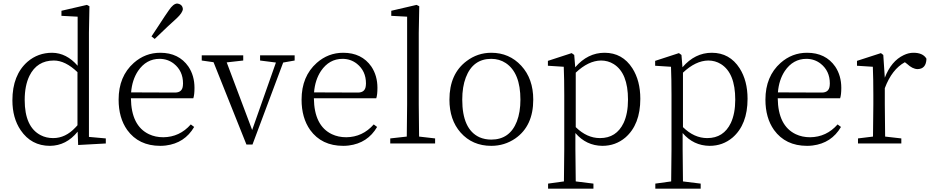

<svg xmlns="http://www.w3.org/2000/svg" viewBox="-20 -831 5393 1112"><path d="M428.7 -105.5V-413.1Q358.4 -480.5 292 -480.5Q194.3 -480.5 150.4 -391.6Q123 -335 123 -252Q123 -95.7 215.8 -47.9Q248 -31.2 288.1 -31.2Q359.4 -31.2 417 -92.8Q422.9 -99.6 428.7 -105.5ZM495.1 -38.1 592.8 -29.3V0L432.6 8.8L429.7 -68.4Q364.3 12.7 269.5 13.7Q161.1 13.7 99.6 -77.1Q51.8 -147.5 51.8 -250Q51.8 -396.5 139.6 -473.6Q200.2 -525.4 282.2 -525.4Q365.2 -524.4 429.7 -450.2V-734.4L335.9 -739.3V-768.6L483.4 -802.7L498 -794.9L495.1 -642.6Z M876 -605.5 857.4 -620.1Q871.1 -641.6 899.4 -683.6Q938.5 -744.1 958 -771.5Q983.4 -809.6 1005.9 -810.5Q1037.1 -806.6 1039.1 -778.3Q1037.1 -756.8 1003.9 -725.6Q960.9 -687.5 876 -605.5ZM739.3 -295.9 993.2 -294.9Q1035.2 -294.9 1039.1 -334Q1040 -340.8 1040 -347.7Q1040 -419.9 987.3 -461.9Q951.2 -490.2 904.3 -490.2Q827.1 -490.2 779.3 -419.9Q745.1 -368.2 739.3 -295.9ZM1099.6 -261.7H738.3Q740.2 -102.5 842.8 -53.7Q879.9 -36.1 925.8 -36.1Q1020.5 -37.1 1085 -110.4L1104.5 -95.7Q1049.8 -2 940.4 11.7Q923.8 13.7 908.2 13.7Q783.2 13.7 716.8 -78.1Q667 -148.4 667 -253.9Q667 -388.7 754.9 -466.8Q821.3 -525.4 908.2 -525.4Q1015.6 -525.4 1071.3 -445.3Q1106.4 -392.6 1106.4 -322.3Q1106.4 -282.2 1099.6 -261.7Z M1686.5 -510.7V-480.5L1620.1 -468.8L1442.4 5.9H1407.2L1216.8 -470.7L1148.4 -480.5V-510.7H1388.7V-480.5L1293 -469.7L1440.4 -78.1L1578.1 -468.8L1486.3 -480.5V-510.7Z M1798.8 -295.9 2052.7 -294.9Q2094.7 -294.9 2098.6 -334Q2099.6 -340.8 2099.6 -347.7Q2099.6 -419.9 2046.9 -461.9Q2010.7 -490.2 1963.9 -490.2Q1886.7 -490.2 1838.9 -419.9Q1804.7 -368.2 1798.8 -295.9ZM2159.2 -261.7H1797.9Q1799.8 -102.5 1902.3 -53.7Q1939.5 -36.1 1985.4 -36.1Q2080.1 -37.1 2144.5 -110.4L2164.1 -95.7Q2109.4 -2 2000 11.7Q1983.4 13.7 1967.8 13.7Q1842.8 13.7 1776.4 -78.1Q1726.6 -148.4 1726.6 -253.9Q1726.6 -388.7 1814.5 -466.8Q1880.9 -525.4 1967.8 -525.4Q2075.2 -525.4 2130.9 -445.3Q2166 -392.6 2166 -322.3Q2166 -282.2 2159.2 -261.7Z M2407.2 -40 2500 -29.3V0H2240.2V-29.3L2335.9 -40Q2337.9 -157.2 2337.9 -226.6V-734.4L2246.1 -739.3V-768.6L2392.6 -802.7L2408.2 -794.9L2405.3 -640.6V-226.6Q2405.3 -156.2 2407.2 -40Z M2825.2 13.7Q2715.8 13.7 2647.5 -63.5Q2583 -136.7 2583 -253.9Q2583 -403.3 2682.6 -477.5Q2746.1 -525.4 2825.2 -525.4Q2929.7 -525.4 2999 -450.2Q3068.4 -375 3068.4 -253.9Q3068.4 -101.6 2964.8 -29.3Q2902.3 13.7 2825.2 13.7ZM2825.2 -22.5Q2932.6 -22.5 2973.6 -127.9Q2994.1 -181.6 2994.1 -253.9Q2994.1 -409.2 2909.2 -465.8Q2872.1 -490.2 2825.2 -490.2Q2718.8 -490.2 2677.7 -381.8Q2657.2 -328.1 2657.2 -253.9Q2657.2 -82 2756.8 -36.1Q2788.1 -22.5 2825.2 -22.5Z M3314.5 -410.2V-94.7Q3378.9 -31.2 3455.1 -31.2Q3549.8 -31.2 3591.8 -119.1Q3617.2 -173.8 3617.2 -253.9Q3617.2 -408.2 3534.2 -460Q3501 -480.5 3460.9 -480.5Q3387.7 -479.5 3314.5 -410.2ZM3305.7 -512.7 3311.5 -441.4Q3383.8 -525.4 3481.4 -525.4Q3585 -525.4 3642.6 -435.5Q3688.5 -363.3 3688.5 -258.8Q3688.5 -109.4 3601.6 -34.2Q3544.9 13.7 3468.8 13.7Q3375 12.7 3312.5 -60.5V32.2Q3312.5 101.6 3314.5 219.7L3417 232.4V261.7H3154.3V232.4L3246.1 219.7Q3248 102.5 3248 34.2V-279.3Q3248 -373 3245.1 -444.3L3153.3 -450.2V-478.5L3291 -523.4Z M3935.5 -410.2V-94.7Q4000 -31.2 4076.2 -31.2Q4170.9 -31.2 4212.9 -119.1Q4238.3 -173.8 4238.3 -253.9Q4238.3 -408.2 4155.3 -460Q4122.1 -480.5 4082 -480.5Q4008.8 -479.5 3935.5 -410.2ZM3926.8 -512.7 3932.6 -441.4Q4004.9 -525.4 4102.5 -525.4Q4206.1 -525.4 4263.7 -435.5Q4309.6 -363.3 4309.6 -258.8Q4309.6 -109.4 4222.7 -34.2Q4166 13.7 4089.8 13.7Q3996.1 12.7 3933.6 -60.5V32.2Q3933.6 101.6 3935.5 219.7L4038.1 232.4V261.7H3775.4V232.4L3867.2 219.7Q3869.1 102.5 3869.1 34.2V-279.3Q3869.1 -373 3866.2 -444.3L3774.4 -450.2V-478.5L3912.1 -523.4Z M4485.4 -295.9 4739.3 -294.9Q4781.2 -294.9 4785.2 -334Q4786.1 -340.8 4786.1 -347.7Q4786.1 -419.9 4733.4 -461.9Q4697.3 -490.2 4650.4 -490.2Q4573.2 -490.2 4525.4 -419.9Q4491.2 -368.2 4485.4 -295.9ZM4845.7 -261.7H4484.4Q4486.3 -102.5 4588.9 -53.7Q4626 -36.1 4671.9 -36.1Q4766.6 -37.1 4831.1 -110.4L4850.6 -95.7Q4795.9 -2 4686.5 11.7Q4669.9 13.7 4654.3 13.7Q4529.3 13.7 4462.9 -78.1Q4413.1 -148.4 4413.1 -253.9Q4413.1 -388.7 4501 -466.8Q4567.4 -525.4 4654.3 -525.4Q4761.7 -525.4 4817.4 -445.3Q4852.5 -392.6 4852.5 -322.3Q4852.5 -282.2 4845.7 -261.7Z M5095.7 -512.7 5104.5 -380.9Q5141.6 -477.5 5213.9 -511.7Q5242.2 -525.4 5270.5 -525.4Q5323.2 -525.4 5343.8 -494.1Q5344.7 -492.2 5345.7 -490.2Q5343.8 -431.6 5293.9 -430.7Q5264.6 -431.6 5233.4 -460.9L5220.7 -470.7Q5145.5 -429.7 5104.5 -320.3V-226.6Q5104.5 -151.4 5106.4 -40L5200.2 -29.3V0H4949.2V-29.3L5036.1 -40Q5038.1 -149.4 5038.1 -226.6V-281.2Q5038.1 -373 5035.2 -444.3L4943.4 -450.2V-478.5L5082 -523.4Z"/></svg>

Font: GenYoMin JP Light
Style: Regular
Weight: 300
Version: Version 1.001;PS 1;hotconv 16.6.51;makeotf.lib2.5.65220 DEVE